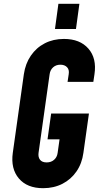

<svg xmlns="http://www.w3.org/2000/svg" viewBox="-20 -970 524 1006"><path d="M206 16Q122 16 78.8 -35Q35.5 -86 47 -169L105 -581Q113 -636.5 141.5 -678.2Q170 -720 214.5 -743Q259 -766 315 -766Q399 -766 443.2 -715.2Q487.5 -664.5 475 -581L469 -541H334L340 -581Q344 -605 331.2 -618Q318.5 -631 296.5 -631Q273.5 -631 258.2 -617.2Q243 -603.5 240 -581L182 -169Q179 -146.5 189.8 -132.8Q200.5 -119 224.5 -119Q248 -119 263.5 -132.8Q279 -146.5 282 -169L292 -240H229L248 -375H446L417 -169Q409.5 -113.5 380.8 -71.8Q352 -30 307.2 -7Q262.5 16 206 16ZM268 -818 286 -950H396L378 -818Z"/></svg>

Font: Mohave Light
Style: Bold Italic
Weight: 700
Italic angle: -8°
Version: Version 2.003